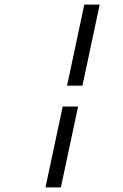

<svg xmlns="http://www.w3.org/2000/svg" viewBox="-20 -692 536 836"><path d="M347 -672H414L339 -319H272ZM253 -228H320L245 124H178Z"/></svg>

Font: New Athena Unicode
Style: Bold Italic
Weight: 700
Designer: J. Rusten 1997; rev. by R. Hancock 2001, 2002, rev. by D. Mastronarde 2002-2021
Foundry: Society for Classical Studies (formerly American Philological Association)
Version: Version 5.008